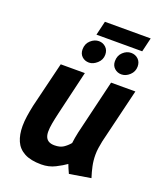

<svg xmlns="http://www.w3.org/2000/svg" viewBox="-151 -916 862 1025"><g transform="rotate(20 280.0 -404.0)"><path d="M206 12Q146 12 110 -7.5Q74 -27 58.5 -62.5Q43 -98 43 -147Q43 -174 47.5 -204Q52 -234 59 -267L122 -526H259L200 -276Q192 -242 187 -214.5Q182 -187 182 -166Q182 -147 188 -134Q194 -121 206.5 -114.5Q219 -108 238 -108Q269 -108 288 -120.5Q307 -133 323 -152Q325 -169 327.5 -183Q330 -197 334 -216L408 -526H546L471 -215Q467 -195 464 -175.5Q461 -156 461 -136Q461 -103 467.5 -72.5Q474 -42 484 -11L363 9Q359 1 351.5 -16.5Q344 -34 342 -40Q320 -24 284.5 -6Q249 12 206 12ZM247 -740 266 -820H526L507 -740ZM260 -586Q236 -586 220 -601Q204 -616 204 -641Q204 -673 225.5 -692.5Q247 -712 272 -712Q295 -712 311.5 -696.5Q328 -681 328 -655Q328 -626 305.5 -606Q283 -586 260 -586ZM444 -586Q421 -586 404.5 -601Q388 -616 388 -641Q388 -673 409 -692.5Q430 -712 455 -712Q479 -712 495.5 -696.5Q512 -681 512 -655Q512 -626 490.5 -606Q469 -586 444 -586Z"/></g></svg>

Font: Ubuntu Sans Mono
Style: Italic
Weight: 400
Italic angle: -13.5°
Monospace: yes
Designer: Dalton Maag Ltd
Foundry: Dalton Maag Ltd
Version: Version 1.006